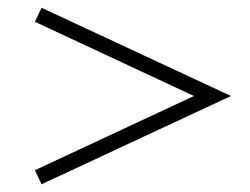

<svg xmlns="http://www.w3.org/2000/svg" viewBox="-20 -602 642 494"><path d="M69.8 -545.9 479 -355 69.8 -164.1 86.9 -127.9 574.2 -355 86.9 -582Z"/></svg>

Font: Neothic
Style: Regular
Weight: 400
Designer: Vasily Draigo aka Daymarius
Foundry: Vasily Draigo aka Daymarius
Version: Version 1.00 May 8, 2019, initial release